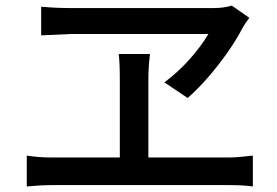

<svg xmlns="http://www.w3.org/2000/svg" viewBox="-20 -693 996 690"><path d="M76.2 -22.9V-133.8Q117.7 -127 167 -127H410.6V-408.2Q410.6 -467.3 406.7 -499H519Q513.2 -451.2 513.2 -408.2V-127H804.2Q830.6 -127 888.7 -133.8V-22.9Q855 -27.8 804.2 -27.8H167Q127.4 -27.8 76.2 -22.9ZM127.9 -565.9V-668.9Q180.7 -664.1 228 -664.1H748Q784.7 -664.1 813 -672.9L876 -628.9Q856.4 -602.5 852.1 -593.3Q821.8 -533.7 765.4 -460.9Q709 -388.2 654.3 -340.8L570.8 -397Q619.6 -433.1 661.1 -479.7Q702.6 -526.4 729 -570.8H234.9Z"/></svg>

Font: Karasuma Gothic
Style: Regular
Weight: 500
Designer: Rasmus Andersson / Ryoko Nishizuka
Foundry: Genbu
Version: Version 1.00